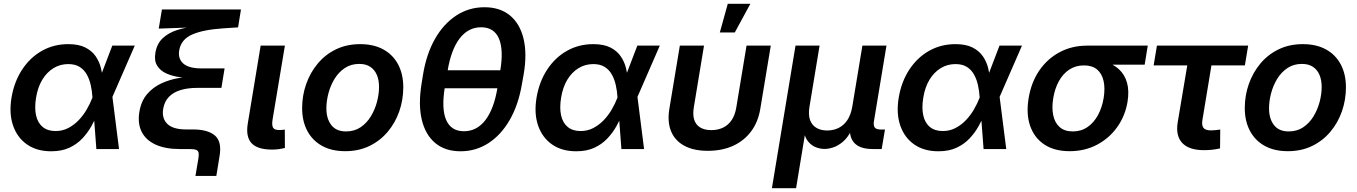

<svg xmlns="http://www.w3.org/2000/svg" viewBox="-20 -777 7074 1001"><path d="M246.6 11.7Q171.9 11.7 120.8 -23.9Q69.8 -59.6 48.1 -122.6Q26.4 -185.5 40 -268.1Q54.2 -351.6 95.5 -414.3Q136.7 -477.1 198.5 -512Q260.3 -546.9 335.9 -546.9Q390.1 -546.9 424.6 -529.5Q459 -512.2 478.5 -483.9Q498 -455.6 506.3 -422.1Q514.6 -388.7 516.6 -356.4H555.7L565.9 -273.4L600.6 0H482.4L461.9 -271Q460 -302.7 453.1 -333.3Q446.3 -363.8 432.6 -388.4Q418.9 -413.1 395.5 -428Q372.1 -442.9 335.9 -442.9Q293.5 -442.9 258.8 -421.6Q224.1 -400.4 200.4 -361.3Q176.8 -322.3 168 -267.6Q159.2 -214.4 168 -175.3Q176.8 -136.2 202.6 -115Q228.5 -93.8 269.5 -93.8Q305.7 -93.8 335.7 -109.4Q365.7 -125 389.9 -150.1Q414.1 -175.3 432.1 -206.3Q450.2 -237.3 461.9 -268.1L565.4 -539.1H682.6L564.5 -268.1L527.3 -187H489.7Q476.1 -154.8 456.8 -119.9Q437.5 -85 409.4 -55.2Q381.3 -25.4 341.6 -6.8Q301.8 11.7 246.6 11.7Z M999 140.1 1014.2 49.8Q1017.6 29.3 1015.1 18.6Q1012.7 7.8 1001.5 3.9Q990.2 0 966.8 0H916.5Q842.3 0 791.7 -22.9Q741.2 -45.9 719 -89.1Q696.8 -132.3 706.5 -192.9Q715.8 -250 746.6 -285.9Q777.3 -321.8 820.3 -341.8Q863.3 -361.8 910.6 -369.9Q958 -377.9 1001 -378.4L1000 -368.7Q959 -369.1 918.9 -374.5Q878.9 -379.9 847.4 -394Q815.9 -408.2 799.6 -434.1Q783.2 -460 790 -501Q797.4 -548.3 827.6 -577.1Q857.9 -606 904.1 -620.6Q950.2 -635.3 1004.4 -639.6L1006.8 -634.8L807.6 -627.9L824.2 -727.5H1236.3L1221.2 -634.3L1146.5 -629.4Q1040.5 -622.6 982.7 -597.4Q924.8 -572.3 914.6 -516.1Q906.7 -472.2 935.1 -446.3Q963.4 -420.4 1030.3 -420.4H1150.9L1134.3 -318.8H1007.8Q958.5 -318.8 921.1 -307.4Q883.8 -295.9 860.8 -272.2Q837.9 -248.5 831.1 -211.4Q822.3 -161.1 851.8 -131.6Q881.3 -102.1 950.7 -102.1H986.8Q1063.5 -102.1 1100.6 -70.3Q1137.7 -38.6 1124.5 38.1L1107.9 140.1Z M1399.4 2.9Q1321.8 2.9 1291 -31Q1260.3 -64.9 1272 -134.3L1338.9 -539.1H1465.3L1400.9 -152.8Q1396.5 -124 1403.6 -111.6Q1410.6 -99.1 1435.5 -99.1Q1446.3 -99.1 1452.9 -99.9Q1459.5 -100.6 1464.8 -101.6L1465.3 -5.4Q1454.6 -2.9 1437.5 0Q1420.4 2.9 1399.4 2.9Z M1779.8 11.2Q1709 11.2 1658.9 -16.6Q1608.9 -44.4 1582 -95Q1555.2 -145.5 1555.2 -213.4Q1555.2 -278.8 1576.2 -338.6Q1597.2 -398.4 1636.5 -445.6Q1675.8 -492.7 1731.7 -519.8Q1787.6 -546.9 1857.9 -546.9Q1928.2 -546.9 1978.5 -519.3Q2028.8 -491.7 2055.7 -440.9Q2082.5 -390.1 2082.5 -321.8Q2082.5 -256.8 2061.8 -197Q2041 -137.2 2001.5 -90.1Q1961.9 -43 1906 -15.9Q1850.1 11.2 1779.8 11.2ZM1784.2 -91.8Q1827.6 -91.8 1859.9 -113.5Q1892.1 -135.3 1913.3 -170.2Q1934.6 -205.1 1945.3 -245.6Q1956.1 -286.1 1956.1 -323.7Q1956.1 -359.9 1944.6 -386.7Q1933.1 -413.6 1910.4 -428.7Q1887.7 -443.8 1853 -443.8Q1810.1 -443.8 1777.8 -422.4Q1745.6 -400.9 1724.4 -366.2Q1703.1 -331.5 1692.4 -290.8Q1681.6 -250 1681.6 -211.9Q1681.6 -158.2 1707.3 -125Q1732.9 -91.8 1784.2 -91.8Z M2381.3 11.7Q2300.8 11.7 2249.3 -31.2Q2197.8 -74.2 2179 -152.8Q2160.2 -231.4 2177.7 -339.4L2185.5 -388.2Q2203.1 -495.6 2247.8 -574.2Q2292.5 -652.8 2358.6 -696Q2424.8 -739.3 2505.9 -739.3Q2586.9 -739.3 2638.9 -696.3Q2690.9 -653.3 2709.7 -574.5Q2728.5 -495.6 2710 -388.2L2701.2 -339.4Q2683.1 -231 2637.7 -152.1Q2592.3 -73.2 2526.6 -30.8Q2460.9 11.7 2381.3 11.7ZM2398.9 -92.8Q2466.3 -92.8 2511 -151.4Q2555.7 -210 2573.7 -320.3L2587.9 -407.2Q2606.4 -517.6 2581.1 -576.2Q2555.7 -634.8 2488.3 -634.8Q2420.9 -634.8 2376.2 -576.2Q2331.5 -517.6 2313.5 -407.2L2298.8 -320.3Q2280.8 -209 2306.4 -150.9Q2332 -92.8 2398.9 -92.8ZM2273.4 -316.9 2289.1 -410.6H2613.8L2598.1 -316.9Z M2983.9 11.7Q2909.2 11.7 2858.2 -23.9Q2807.1 -59.6 2785.4 -122.6Q2763.7 -185.5 2777.3 -268.1Q2791.5 -351.6 2832.8 -414.3Q2874 -477.1 2935.8 -512Q2997.6 -546.9 3073.2 -546.9Q3127.4 -546.9 3161.9 -529.5Q3196.3 -512.2 3215.8 -483.9Q3235.4 -455.6 3243.7 -422.1Q3252 -388.7 3253.9 -356.4H3293L3303.2 -273.4L3337.9 0H3219.7L3199.2 -271Q3197.3 -302.7 3190.4 -333.3Q3183.6 -363.8 3169.9 -388.4Q3156.2 -413.1 3132.8 -428Q3109.4 -442.9 3073.2 -442.9Q3030.8 -442.9 2996.1 -421.6Q2961.4 -400.4 2937.7 -361.3Q2914.1 -322.3 2905.3 -267.6Q2896.5 -214.4 2905.3 -175.3Q2914.1 -136.2 2939.9 -115Q2965.8 -93.8 3006.8 -93.8Q3043 -93.8 3073 -109.4Q3103 -125 3127.2 -150.1Q3151.4 -175.3 3169.4 -206.3Q3187.5 -237.3 3199.2 -268.1L3302.7 -539.1H3419.9L3301.8 -268.1L3264.6 -187H3227.1Q3213.4 -154.8 3194.1 -119.9Q3174.8 -85 3146.7 -55.2Q3118.7 -25.4 3078.9 -6.8Q3039.1 11.7 2983.9 11.7Z M3670.4 9.3Q3597.2 9.3 3548.3 -16.8Q3499.5 -43 3479 -91.8Q3458.5 -140.6 3469.7 -209.5L3524.4 -539.1H3650.4L3597.2 -217.3Q3590.8 -178.2 3599.6 -151.9Q3608.4 -125.5 3631.1 -112.1Q3653.8 -98.6 3688.5 -98.6Q3723.6 -98.6 3750.7 -112.1Q3777.8 -125.5 3795.2 -151.9Q3812.5 -178.2 3818.8 -217.3L3872.1 -539.1H3998.5L3943.8 -209.5Q3932.6 -141.1 3896 -92Q3859.4 -43 3802 -16.8Q3744.6 9.3 3670.4 9.3ZM3732.9 -607.9 3774.4 -757.3H3892.1L3811 -607.9Z M4004.4 204.1 4127.4 -539.1H4252.9L4200.2 -220.2Q4193.4 -177.7 4203.6 -150.4Q4213.9 -123 4237.3 -109.9Q4260.7 -96.7 4292.5 -96.7Q4325.2 -96.7 4352.3 -110.1Q4379.4 -123.5 4397.7 -150.9Q4416 -178.2 4423.3 -220.2L4476.1 -539.1H4601.6L4536.1 -143.6Q4532.7 -121.1 4541.3 -111.3Q4549.8 -101.6 4574.7 -101.6H4593.8L4576.7 0H4530.3Q4460.9 0 4431.9 -34.2Q4402.8 -68.4 4413.6 -133.8L4421.9 -183.1H4444.3Q4435.5 -128.9 4416.7 -93.3Q4397.9 -57.6 4373.8 -37.4Q4349.6 -17.1 4324.7 -8.8Q4299.8 -0.5 4278.8 -0.5Q4257.3 -0.5 4234.9 -8.8Q4212.4 -17.1 4194.8 -37.4Q4177.2 -57.6 4170.2 -93.3Q4163.1 -128.9 4171.9 -183.1H4194.3L4130.4 204.1Z M4872.1 11.7Q4797.4 11.7 4746.3 -23.9Q4695.3 -59.6 4673.6 -122.6Q4651.9 -185.5 4665.5 -268.1Q4679.7 -351.6 4720.9 -414.3Q4762.2 -477.1 4824 -512Q4885.7 -546.9 4961.4 -546.9Q5015.6 -546.9 5050 -529.5Q5084.5 -512.2 5104 -483.9Q5123.5 -455.6 5131.8 -422.1Q5140.1 -388.7 5142.1 -356.4H5181.2L5191.4 -273.4L5226.1 0H5107.9L5087.4 -271Q5085.4 -302.7 5078.6 -333.3Q5071.8 -363.8 5058.1 -388.4Q5044.4 -413.1 5021 -428Q4997.6 -442.9 4961.4 -442.9Q4918.9 -442.9 4884.3 -421.6Q4849.6 -400.4 4825.9 -361.3Q4802.2 -322.3 4793.5 -267.6Q4784.7 -214.4 4793.5 -175.3Q4802.2 -136.2 4828.1 -115Q4854 -93.8 4895 -93.8Q4931.2 -93.8 4961.2 -109.4Q4991.2 -125 5015.4 -150.1Q5039.6 -175.3 5057.6 -206.3Q5075.7 -237.3 5087.4 -268.1L5190.9 -539.1H5308.1L5189.9 -268.1L5152.8 -187H5115.2Q5101.6 -154.8 5082.3 -119.9Q5063 -85 5034.9 -55.2Q5006.8 -25.4 4967 -6.8Q4927.2 11.7 4872.1 11.7Z M5556.6 11.2Q5477.5 11.2 5425 -23.4Q5372.6 -58.1 5350.8 -120.4Q5329.1 -182.6 5342.8 -265.1Q5356.4 -348.1 5398.7 -409.7Q5440.9 -471.2 5504.9 -505.1Q5568.8 -539.1 5647.5 -539.1H5963.9L5947.8 -439.9H5716.3L5630.9 -436Q5587.9 -436 5554.9 -414.3Q5522 -392.6 5500.7 -354.2Q5479.5 -315.9 5471.2 -265.6Q5462.9 -216.3 5470.9 -176.8Q5479 -137.2 5504.4 -114.5Q5529.8 -91.8 5573.2 -91.8Q5616.7 -91.8 5649.7 -114.5Q5682.6 -137.2 5704.1 -176.5Q5725.6 -215.8 5733.9 -265.6Q5742.2 -316.4 5733.6 -354.7Q5725.1 -393.1 5699.7 -414.6Q5674.3 -436 5631.3 -436L5636.7 -471.2Q5692.9 -471.2 5738 -457.5Q5783.2 -443.8 5813.5 -416Q5843.8 -388.2 5855.7 -345.9Q5867.7 -303.7 5858.4 -246.1Q5846.2 -172.9 5804.7 -114.5Q5763.2 -56.2 5699.5 -22.5Q5635.7 11.2 5556.6 11.2Z M6257.3 5.9Q6179.2 5.9 6143.8 -31.5Q6108.4 -68.8 6120.1 -140.1L6169.9 -436H5994.6L6011.7 -539.1H6487.3L6470.2 -436H6295.9L6249 -152.3Q6244.1 -124 6254.2 -110.6Q6264.2 -97.2 6293.9 -97.2Q6303.2 -97.2 6317.6 -98.6Q6332 -100.1 6341.8 -101.6L6340.8 -3.4Q6320.3 1.5 6299.1 3.7Q6277.8 5.9 6257.3 5.9Z M6694.3 11.2Q6623.5 11.2 6573.5 -16.6Q6523.4 -44.4 6496.6 -95Q6469.7 -145.5 6469.7 -213.4Q6469.7 -278.8 6490.7 -338.6Q6511.7 -398.4 6551 -445.6Q6590.3 -492.7 6646.2 -519.8Q6702.1 -546.9 6772.5 -546.9Q6842.8 -546.9 6893.1 -519.3Q6943.4 -491.7 6970.2 -440.9Q6997.1 -390.1 6997.1 -321.8Q6997.1 -256.8 6976.3 -197Q6955.6 -137.2 6916 -90.1Q6876.5 -43 6820.6 -15.9Q6764.6 11.2 6694.3 11.2ZM6698.7 -91.8Q6742.2 -91.8 6774.4 -113.5Q6806.6 -135.3 6827.9 -170.2Q6849.1 -205.1 6859.9 -245.6Q6870.6 -286.1 6870.6 -323.7Q6870.6 -359.9 6859.1 -386.7Q6847.7 -413.6 6825 -428.7Q6802.2 -443.8 6767.6 -443.8Q6724.6 -443.8 6692.4 -422.4Q6660.2 -400.9 6638.9 -366.2Q6617.7 -331.5 6606.9 -290.8Q6596.2 -250 6596.2 -211.9Q6596.2 -158.2 6621.8 -125Q6647.5 -91.8 6698.7 -91.8Z"/></svg>

Font: Inter 18pt SemiBold
Style: Italic
Weight: 600
Italic angle: -9.3988°
Designer: Rasmus Andersson
Foundry: rsms
Version: Version 4.001;git-66647c0bb